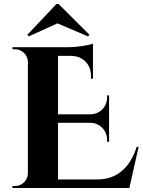

<svg xmlns="http://www.w3.org/2000/svg" viewBox="-20 -935 710 955"><path d="M260.7 -915 116.2 -762.2 123 -753.9 265.6 -818.8 418 -753.9 424.8 -762.2 271.5 -915ZM659.7 -204.1H669.4L623.5 0H42V-9.8H54.7Q81.1 -9.8 99.6 -28.3Q118.2 -46.9 118.7 -72.8V-630.4Q116.7 -655.3 98.4 -672.6Q80.1 -689.9 54.7 -689.9H42V-700.2H323.2Q354.5 -700.7 391.1 -706.3Q427.7 -711.9 442.4 -718.3V-543.5H432.6V-555.2Q432.6 -600.1 406.2 -627.7Q379.9 -655.3 335 -657.2H268.6V-366.2H427.7Q464.8 -366.7 488.8 -391.1Q512.7 -415.5 512.7 -452.1V-460.4L522.5 -460.9V-229.5L512.7 -230V-238.3Q512.7 -274.4 489 -298.8Q465.3 -323.2 429.2 -324.2H268.6V-42.5H463.9Q537.1 -42.5 586.4 -85Q635.7 -127.4 659.7 -204.1Z"/></svg>

Font: Cinzel Decorative Bold
Style: Regular
Weight: 700
Designer: Natanael Gama
Version: Version 1.001;PS 001.001;hotconv 1.0.56;makeotf.lib2.0.21325